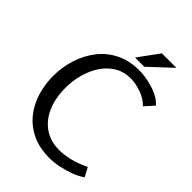

<svg xmlns="http://www.w3.org/2000/svg" viewBox="-261 -1020 1146 1146"><g transform="rotate(45 312.0 -446.5)"><path d="M378 12Q292 12 229.5 -18Q167 -48 126 -99.5Q85 -151 65.5 -216Q46 -281 46 -350Q46 -425 68 -494.5Q90 -564 132.5 -619Q175 -674 239 -706Q303 -738 387 -738Q422 -738 463.5 -729.5Q505 -721 543 -704Q581 -687 605 -659L553 -601Q524 -633 475.5 -650.5Q427 -668 385 -668Q327 -668 283 -641.5Q239 -615 209 -570Q179 -525 163.5 -469Q148 -413 148 -355Q148 -265 177 -199.5Q206 -134 259 -98.5Q312 -63 384 -63Q426 -63 475 -75Q524 -87 576 -113L607 -56Q578 -35 537.5 -20Q497 -5 455 3.5Q413 12 378 12ZM410 -905H532L392 -774H314Z"/></g></svg>

Font: Rosario Light
Style: Regular
Weight: 400
Version: Version 1.101; ttfautohint (v1.8.1.43-b0c9)